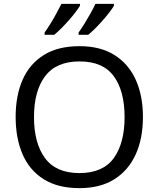

<svg xmlns="http://www.w3.org/2000/svg" viewBox="-20 -964 821 994"><path d="M720 -358Q720 -247 682.5 -164.5Q645 -82 572 -36Q499 10 391 10Q280 10 206.5 -36Q133 -82 97 -165Q61 -248 61 -359Q61 -469 97 -551Q133 -633 206.5 -679Q280 -725 392 -725Q499 -725 572 -679.5Q645 -634 682.5 -551.5Q720 -469 720 -358ZM156 -358Q156 -223 213 -145.5Q270 -68 391 -68Q513 -68 569 -145.5Q625 -223 625 -358Q625 -493 569 -569.5Q513 -646 392 -646Q271 -646 213.5 -569.5Q156 -493 156 -358ZM570 -934Q562 -921 547 -901Q532 -881 512.5 -859Q493 -837 473.5 -817.5Q454 -798 437 -784H387V-796Q401 -815 417 -841Q433 -867 448.5 -894.5Q464 -922 474 -944H570ZM394 -934Q386 -921 371 -901Q356 -881 336.5 -859Q317 -837 297.5 -817.5Q278 -798 261 -784H211V-796Q225 -815 241 -841Q257 -867 272 -894.5Q287 -922 298 -944H394Z"/></svg>

Font: Noto Sans Sora Sompeng
Style: Regular
Weight: 400
Designer: Monotype Design Team. David Williams.
Foundry: Monotype Imaging Inc.
Version: Version 2.101